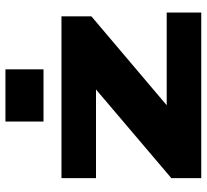

<svg xmlns="http://www.w3.org/2000/svg" viewBox="-47 -713 760 706"><g transform="rotate(-90 333.0 -360.0)"><path d="M31 0V-110L357 -387H31V-514H626V-404L299 -127H640V0ZM239 -580V-720H431V-580Z"/></g></svg>

Font: Special Gothic Extended Bold
Style: Regular
Weight: 700
Width: 7
Designer: Alistair McCready
Foundry: Monolith
Version: Version 1.000; ttfautohint (v1.8.4.7-5d5b)